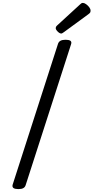

<svg xmlns="http://www.w3.org/2000/svg" viewBox="-20 -1289 644 1323"><path d="M107 14Q84 14 73.5 7Q63 0 67 -16L380 -988Q385 -1002 397.5 -1008.5Q410 -1015 432 -1015Q455 -1015 465 -1008Q475 -1001 470 -985L157 -14Q153 0 141 7Q129 14 107 14ZM402 -1058Q391 -1058 377.5 -1071.5Q364 -1085 364 -1095Q364 -1099 365.5 -1103Q367 -1107 373 -1113L531 -1258Q536 -1263 540.5 -1266Q545 -1269 551 -1269Q561 -1269 573.5 -1260Q586 -1251 595 -1239Q604 -1227 604 -1216Q604 -1209 602 -1204Q600 -1199 589 -1191L421 -1068Q415 -1064 410.5 -1061Q406 -1058 402 -1058Z"/></svg>

Font: Playwrite RO
Style: Regular
Weight: 400
Designer: Veronika Burian, José Scaglione
Foundry: TypeTogether
Version: Version 1.002